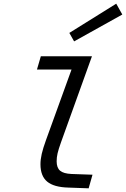

<svg xmlns="http://www.w3.org/2000/svg" viewBox="-20 -1016 685 1044"><path d="M200 -123Q200 -149 207 -179.5Q214 -210 230 -254L369 -638H181L202 -710H480L312 -243Q298 -204 293 -182Q288 -160 288 -139Q288 -104 306.5 -88Q325 -72 369 -70L483 -66L462 8L352 4Q273 2 236.5 -28.5Q200 -59 200 -123ZM383 -791 357 -837 612 -996 645 -937Z"/></svg>

Font: Intel One Mono
Style: Italic
Weight: 400
Italic angle: -16°
Monospace: yes
Designer: Fred Shallcrass
Foundry: Frere-Jones Type LLC
Version: Version 1.400;hotconv 1.1.0;makeotfexe 2.6.0;FJTRelease1.4